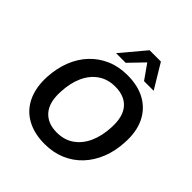

<svg xmlns="http://www.w3.org/2000/svg" viewBox="-246 -1113 1296 1296"><g transform="rotate(45 402.0 -464.5)"><path d="M385 10Q286 10 214.5 -29.5Q143 -69 107.5 -144Q72 -219 77 -322Q82 -410 110.5 -482Q139 -554 188.5 -606Q238 -658 304.5 -686.5Q371 -715 453 -715Q554 -715 624.5 -675.5Q695 -636 731 -562Q767 -488 761 -384Q757 -296 728 -223.5Q699 -151 650 -99Q601 -47 534 -18.5Q467 10 385 10ZM388 -103Q460 -103 511.5 -139Q563 -175 592 -239Q621 -303 625 -388Q631 -495 584.5 -548.5Q538 -602 449 -602Q378 -602 326.5 -566.5Q275 -531 246 -467.5Q217 -404 213 -318Q207 -211 254 -157Q301 -103 388 -103ZM293 -765 439 -939H547L652 -765H560L486 -870L385 -765Z"/></g></svg>

Font: Nunito Sans 10pt
Style: Bold Italic
Weight: 700
Italic angle: -9°
Designer: Vernon Adams
Foundry: Vernon Adams
Version: Version 3.101;gftools[0.9.27]